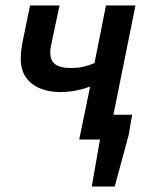

<svg xmlns="http://www.w3.org/2000/svg" viewBox="-20 -511 563 703"><path d="M316 172 346 0H311L329 -91H464L451 -16L400 172ZM270 0 310 -194Q286 -185 258.5 -179.5Q231 -174 199 -174Q160 -174 127.5 -187Q95 -200 75.5 -227Q56 -254 56 -297Q56 -324 63 -359L90 -491H198L169 -355Q167 -345 165.5 -336.5Q164 -328 164 -319Q164 -289 182.5 -275.5Q201 -262 238 -262Q264 -262 284.5 -266.5Q305 -271 326 -280L368 -491H476L377 0Z"/></svg>

Font: Source Sans 3 SemiBold
Style: Italic
Weight: 600
Italic angle: -11°
Designer: Paul D. Hunt
Foundry: Adobe
Version: Version 3.046;hotconv 1.0.118;makeotfexe 2.5.65603